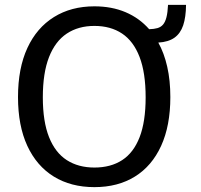

<svg xmlns="http://www.w3.org/2000/svg" viewBox="-20 -759 826 789"><path d="M368 10Q271.5 10 201 -33.5Q130.5 -77 92.2 -159.8Q54 -242.5 54 -360Q54 -478.5 92.5 -561.8Q131 -645 201.8 -689Q272.5 -733 368 -733Q439 -733 495.8 -709Q552.5 -685 593 -639Q613 -639.5 627 -643.5Q641 -647.5 650 -658Q659 -668.5 664 -688Q669 -707.5 670.5 -739H744.5Q744 -688.5 732.8 -655Q721.5 -621.5 696.8 -604Q672 -586.5 630.5 -584Q654.5 -541 667.2 -484.8Q680 -428.5 680 -360Q680 -242.5 642.2 -159.8Q604.5 -77 534.5 -33.5Q464.5 10 368 10ZM368 -70.5Q435 -70.5 482 -101Q529 -131.5 553.8 -195.5Q578.5 -259.5 578.5 -359Q578.5 -460 553.5 -525Q528.5 -590 481.5 -621.2Q434.5 -652.5 368 -652.5Q302 -652.5 254.5 -621Q207 -589.5 181.5 -524.5Q156 -459.5 156 -359Q156 -259.5 181.5 -195.5Q207 -131.5 254.5 -101Q302 -70.5 368 -70.5Z"/></svg>

Font: Public Sans Thin
Style: Regular
Weight: 400
Version: Version 2.001